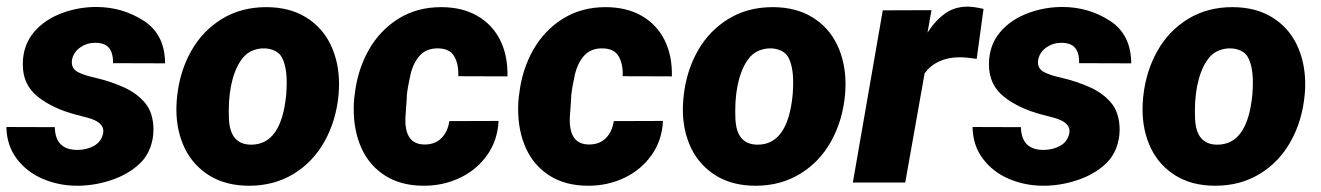

<svg xmlns="http://www.w3.org/2000/svg" viewBox="-25 -560 4052 589"><path d="M292 -158.2Q292 -185.5 244.6 -198.7L207 -208.5Q136.7 -227.1 90.8 -263.4Q44.9 -299.8 44.9 -362.3Q44.9 -420.4 78.6 -460.7Q112.3 -501 168.5 -521Q217.3 -538.6 270 -538.6Q351.1 -538.6 417 -495.6Q481 -453.6 481.4 -365.7L321.8 -366.2Q322.3 -397 309.6 -412.8Q296.9 -428.7 266.6 -428.7Q241.7 -428.7 220.9 -414.3Q200.2 -399.9 195.8 -376Q195.3 -373.5 195.3 -368.7Q195.3 -348.1 215.6 -338.1Q235.8 -328.1 266.1 -321.8Q317.4 -309.6 356.9 -291.3Q396.5 -272.9 420.9 -243.2Q433.1 -228.5 439.5 -207.5Q445.8 -186.5 445.8 -162.6Q445.8 -133.3 435.5 -106.2Q425.3 -79.1 405.3 -59.6Q369.6 -25.4 317.4 -7.8Q265.1 9.8 211.9 9.8Q155.8 9.8 106.4 -11.2Q57.1 -32.2 26.4 -73Q-4.4 -113.8 -5.4 -170.4L143.1 -169.9Q144.5 -100.1 212.4 -100.1Q241.2 -100.1 263.7 -112.8Q286.1 -125.5 291.5 -151.4Q292 -153.8 292 -158.2Z M518.6 -266.1Q526.9 -342.3 562 -404.3Q597.2 -466.3 656.2 -502.2Q715.3 -538.1 791.5 -538.1Q862.8 -538.1 913.3 -507.1Q963.9 -476.1 989.5 -422.4Q1015.1 -368.7 1015.1 -301.8Q1015.1 -286.1 1013.7 -270Q1006.3 -190.4 970.9 -126.7Q935.5 -63 875.7 -26.6Q815.9 9.8 739.3 9.8Q668.5 9.8 618.2 -21Q567.9 -51.8 542 -104.7Q516.1 -157.7 516.1 -224.6Q516.1 -239.7 517.6 -255.9ZM745.6 -116.2Q838.4 -116.2 853 -270Q854.5 -287.1 854.5 -307.1Q854.5 -358.4 838.4 -386.2Q831.1 -398.4 816.4 -405Q801.8 -411.6 784.2 -411.6Q766.6 -411.6 750.2 -405Q733.9 -398.4 722.7 -385.7Q700.7 -360.8 688.7 -317.6Q676.8 -274.4 676.8 -219.7Q676.8 -204.6 677.2 -196.8Q680.2 -116.2 745.6 -116.2Z M1353.5 -188.5 1504.4 -189Q1501.5 -129.4 1469.5 -84.2Q1437.5 -39.1 1386.2 -14.6Q1335 9.8 1275.4 9.8Q1205.1 9.8 1156.5 -21.2Q1107.9 -52.2 1084 -105.2Q1060.1 -158.2 1060.1 -225.1Q1060.1 -241.2 1061.5 -257.3L1063.5 -272.9Q1072.3 -346.7 1106.4 -407Q1140.6 -467.3 1197.5 -502.7Q1254.4 -538.1 1328.1 -538.1Q1392.6 -538.1 1439 -511.5Q1485.4 -484.9 1509.3 -437Q1533.2 -389.2 1531.7 -325.7L1380.9 -326.2Q1382.3 -363.8 1368.2 -387.7Q1354 -411.6 1317.4 -411.6Q1283.2 -411.6 1263.2 -389.9Q1243.2 -368.2 1234.4 -332Q1226.1 -295.4 1223.1 -268.6L1222.7 -257.3L1218.8 -201.2Q1214.8 -116.7 1277.8 -116.7Q1309.6 -116.7 1329.1 -136.2Q1348.6 -155.8 1353.5 -188.5Z M1857.9 -188.5 2008.8 -189Q2005.9 -129.4 1973.9 -84.2Q1941.9 -39.1 1890.6 -14.6Q1839.4 9.8 1779.8 9.8Q1709.5 9.8 1660.9 -21.2Q1612.3 -52.2 1588.4 -105.2Q1564.5 -158.2 1564.5 -225.1Q1564.5 -241.2 1565.9 -257.3L1567.9 -272.9Q1576.7 -346.7 1610.8 -407Q1645 -467.3 1701.9 -502.7Q1758.8 -538.1 1832.5 -538.1Q1897 -538.1 1943.4 -511.5Q1989.7 -484.9 2013.7 -437Q2037.6 -389.2 2036.1 -325.7L1885.3 -326.2Q1886.7 -363.8 1872.6 -387.7Q1858.4 -411.6 1821.8 -411.6Q1787.6 -411.6 1767.6 -389.9Q1747.6 -368.2 1738.8 -332Q1730.5 -295.4 1727.5 -268.6L1727.1 -257.3L1723.1 -201.2Q1719.2 -116.7 1782.2 -116.7Q1814 -116.7 1833.5 -136.2Q1853 -155.8 1857.9 -188.5Z M2072.3 -266.1Q2080.6 -342.3 2115.7 -404.3Q2150.9 -466.3 2210 -502.2Q2269 -538.1 2345.2 -538.1Q2416.5 -538.1 2467 -507.1Q2517.6 -476.1 2543.2 -422.4Q2568.8 -368.7 2568.8 -301.8Q2568.8 -286.1 2567.4 -270Q2560.1 -190.4 2524.7 -126.7Q2489.3 -63 2429.4 -26.6Q2369.6 9.8 2293 9.8Q2222.2 9.8 2171.9 -21Q2121.6 -51.8 2095.7 -104.7Q2069.8 -157.7 2069.8 -224.6Q2069.8 -239.7 2071.3 -255.9ZM2299.3 -116.2Q2392.1 -116.2 2406.7 -270Q2408.2 -287.1 2408.2 -307.1Q2408.2 -358.4 2392.1 -386.2Q2384.8 -398.4 2370.1 -405Q2355.5 -411.6 2337.9 -411.6Q2320.3 -411.6 2304 -405Q2287.6 -398.4 2276.4 -385.7Q2254.4 -360.8 2242.4 -317.6Q2230.5 -274.4 2230.5 -219.7Q2230.5 -204.6 2231 -196.8Q2233.9 -116.2 2299.3 -116.2Z M2811.5 -335.4 2752 0H2591.3L2683.1 -528.3L2832.5 -528.8L2820.3 -460Q2844.7 -497.6 2874.3 -518.6Q2903.8 -539.6 2942.9 -539.6Q2962.4 -539.6 2992.2 -532.7L2971.2 -379.4Q2939.9 -384.3 2919.4 -384.3Q2848.6 -384.3 2811.5 -335.4Z M3255.9 -158.2Q3255.9 -185.5 3208.5 -198.7L3170.9 -208.5Q3100.6 -227.1 3054.7 -263.4Q3008.8 -299.8 3008.8 -362.3Q3008.8 -420.4 3042.5 -460.7Q3076.2 -501 3132.3 -521Q3181.2 -538.6 3233.9 -538.6Q3314.9 -538.6 3380.9 -495.6Q3444.8 -453.6 3445.3 -365.7L3285.6 -366.2Q3286.1 -397 3273.4 -412.8Q3260.7 -428.7 3230.5 -428.7Q3205.6 -428.7 3184.8 -414.3Q3164.1 -399.9 3159.7 -376Q3159.2 -373.5 3159.2 -368.7Q3159.2 -348.1 3179.4 -338.1Q3199.7 -328.1 3230 -321.8Q3281.2 -309.6 3320.8 -291.3Q3360.4 -272.9 3384.8 -243.2Q3397 -228.5 3403.3 -207.5Q3409.7 -186.5 3409.7 -162.6Q3409.7 -133.3 3399.4 -106.2Q3389.2 -79.1 3369.1 -59.6Q3333.5 -25.4 3281.2 -7.8Q3229 9.8 3175.8 9.8Q3119.6 9.8 3070.3 -11.2Q3021 -32.2 2990.2 -73Q2959.5 -113.8 2958.5 -170.4L3106.9 -169.9Q3108.4 -100.1 3176.3 -100.1Q3205.1 -100.1 3227.5 -112.8Q3250 -125.5 3255.4 -151.4Q3255.9 -153.8 3255.9 -158.2Z M3482.4 -266.1Q3490.7 -342.3 3525.9 -404.3Q3561 -466.3 3620.1 -502.2Q3679.2 -538.1 3755.4 -538.1Q3826.7 -538.1 3877.2 -507.1Q3927.7 -476.1 3953.4 -422.4Q3979 -368.7 3979 -301.8Q3979 -286.1 3977.5 -270Q3970.2 -190.4 3934.8 -126.7Q3899.4 -63 3839.6 -26.6Q3779.8 9.8 3703.1 9.8Q3632.3 9.8 3582 -21Q3531.7 -51.8 3505.9 -104.7Q3480 -157.7 3480 -224.6Q3480 -239.7 3481.4 -255.9ZM3709.5 -116.2Q3802.2 -116.2 3816.9 -270Q3818.4 -287.1 3818.4 -307.1Q3818.4 -358.4 3802.2 -386.2Q3794.9 -398.4 3780.3 -405Q3765.6 -411.6 3748 -411.6Q3730.5 -411.6 3714.1 -405Q3697.8 -398.4 3686.5 -385.7Q3664.6 -360.8 3652.6 -317.6Q3640.6 -274.4 3640.6 -219.7Q3640.6 -204.6 3641.1 -196.8Q3644 -116.2 3709.5 -116.2Z"/></svg>

Font: Mardoto Black
Style: Italic
Weight: 900
Italic angle: -12°
Designer: Christian Robertson, Vahan Hovhannisyan
Foundry: Google
Version: Version 1.000